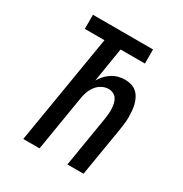

<svg xmlns="http://www.w3.org/2000/svg" viewBox="-171 -863 942 991"><g transform="rotate(30 300.0 -367.5)"><path d="M107 0 215 -651H98V-735H456V-651H311L278 -447Q288 -465 302.5 -480.5Q317 -496 334.5 -507Q352 -518 371.5 -523Q391 -528 411 -528Q430 -528 448 -522.5Q466 -517 479.5 -505Q493 -493 501.5 -476.5Q510 -460 514.5 -442Q519 -424 520.5 -405Q522 -386 522 -367Q522 -348 519.5 -328.5Q517 -309 514 -289L466 0H370L420 -303Q422 -318 423.5 -333.5Q425 -349 424 -364Q423 -379 420 -393Q417 -407 409.5 -419Q402 -431 388.5 -437.5Q375 -444 360 -444Q340 -444 320.5 -433.5Q301 -423 288 -405.5Q275 -388 268 -368Q261 -348 258 -328L204 0Z"/></g></svg>

Font: Iosevka SS04 Md Ex Obl
Style: Regular
Weight: 500
Width: 7
Italic angle: -9°
Monospace: yes
Designer: Belleve Invis
Foundry: Belleve Invis
Version: Version 19.0.0; ttfautohint (v1.8.4)